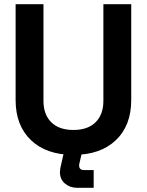

<svg xmlns="http://www.w3.org/2000/svg" viewBox="-20 -720 696 910"><path d="M186 -700V-242Q186 -177 223 -140.5Q260 -104 328 -104Q396 -104 433 -140.5Q470 -177 470 -242V-700H602V-246Q602 -125 529 -55.5Q456 14 328 14Q200 14 127 -55.5Q54 -125 54 -246V-700ZM376 -30 356 56Q355 59 355 64Q355 86 378 86H424V170H344Q312 170 288 150Q264 130 264 95Q264 91 266 77L267 72L290 -30Z"/></svg>

Font: Space Grotesk Variable
Style: Regular
Weight: 400
Designer: Florian Karsten (Space Grotesk), Colophon Foundry (Space Mono)
Foundry: Florian Karsten
Version: Version 1.106